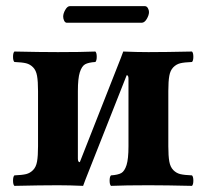

<svg xmlns="http://www.w3.org/2000/svg" viewBox="-20 -604 673 626"><path d="M240.2 -75.2 374 -415Q375.5 -418.9 377.9 -425.5Q380.4 -432.1 381.8 -436Q425.8 -434.1 463.9 -434.1Q520 -434.1 606 -436Q610.4 -431.6 610.4 -418.9Q610.4 -406.2 606 -401.9Q580.6 -400.9 567.6 -397.7Q554.7 -394.5 544.9 -384.5Q535.2 -374.5 532 -356.7Q528.8 -338.9 528.8 -307.1V-127Q528.8 -95.2 532 -77.4Q535.2 -59.6 544.9 -49.6Q554.7 -39.6 567.6 -36.4Q580.6 -33.2 606 -32.2Q610.4 -27.8 610.4 -15.1Q610.4 -2.4 606 2Q522 0 463.9 0Q387.7 0 341.8 2Q337.4 -2.4 337.4 -15.1Q337.4 -27.8 341.8 -32.2Q364.7 -33.7 375.5 -39.8Q386.2 -45.9 392.6 -65.9Q398.9 -85.9 398.9 -127V-347.2Q398.9 -358.9 393.1 -358.9L258.8 -19Q257.3 -15.1 254.9 -8.5Q252.4 -2 251 2Q207 0 168.9 0Q112.8 0 26.9 2Q22.5 -2.4 22.5 -15.1Q22.5 -27.8 26.9 -32.2Q52.2 -33.2 65.2 -36.4Q78.1 -39.6 87.9 -49.6Q97.7 -59.6 100.8 -77.4Q104 -95.2 104 -127V-307.1Q104 -338.9 100.8 -356.7Q97.7 -374.5 87.9 -384.5Q78.1 -394.5 65.2 -397.7Q52.2 -400.9 26.9 -401.9Q22.5 -406.2 22.5 -418.9Q22.5 -431.6 26.9 -436Q110.8 -434.1 168.9 -434.1Q245.1 -434.1 291 -436Q295.4 -431.6 295.4 -418.9Q295.4 -406.2 291 -401.9Q268.1 -400.4 257.3 -394.3Q246.6 -388.2 240.2 -368.2Q233.9 -348.1 233.9 -307.1V-86.9Q233.9 -75.2 240.2 -75.2ZM441.9 -529.8H198.2Q192.4 -529.8 189.2 -536.4Q186 -543 186 -549.8Q186 -560.1 192.9 -572Q199.7 -584 208 -584H452.1Q458.5 -584 462.2 -577.4Q465.8 -570.8 465.8 -564.9Q465.8 -554.7 458.5 -542.2Q451.2 -529.8 441.9 -529.8Z"/></svg>

Font: Common Serif
Style: Bold
Weight: 700
Designer: Philipp H. Poll, Khaled Hosny
Foundry: Stefan Peev, Context Ltd.
Version: Version 1.026